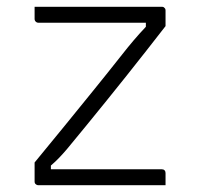

<svg xmlns="http://www.w3.org/2000/svg" viewBox="-20 -546 590 566"><path d="M82 -526H457Q461 -526 463 -524.5Q465 -523 466.5 -521Q468 -519 468 -515V-469Q440 -433 411 -396Q382 -359 352.5 -322Q323 -285 293.5 -248.5Q264 -212 235 -176.5Q206 -141 177 -106Q165 -92 154 -80.5Q143 -69 130 -58V-47Q150 -47 170.5 -47Q191 -47 211 -47H457Q462 -47 465 -44Q468 -41 468 -36Q468 -27 468 -18Q468 -9 468 0H93Q90 0 87.5 -1.5Q85 -3 83.5 -5Q82 -7 82 -11V-67Q125 -119 168.5 -172.5Q212 -226 255 -279Q298 -332 339 -384Q357 -407 374 -427Q391 -447 410 -467V-479Q382 -479 354.5 -479Q327 -479 299 -479H93Q90 -479 87.5 -480.5Q85 -482 83.5 -484.5Q82 -487 82 -490Q82 -499 82 -508Q82 -517 82 -526Z"/></svg>

Font: Recursive Light
Style: Regular
Weight: 300
Version: Version 1.085